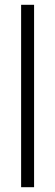

<svg xmlns="http://www.w3.org/2000/svg" viewBox="-20 -780 229 800"><path d="M122 0V-760H68V0Z"/></svg>

Font: Noto Sans Myanmar UI ExtraCondensed Light
Style: Regular
Weight: 300
Width: 2
Designer: Monotype Design Team
Foundry: Monotype Imaging Inc.
Version: Version 2.103